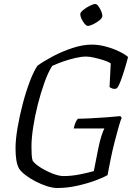

<svg xmlns="http://www.w3.org/2000/svg" viewBox="-20 -944 678 964"><path d="M268 0Q244 0 215 -9.5Q186 -19 158 -33.5Q130 -48 108 -65Q86 -82 76 -97Q66 -115 62 -140.5Q58 -166 58 -199Q58 -243 68 -302Q78 -361 94 -422Q110 -483 129.5 -534.5Q149 -586 168 -614Q198 -636 245 -661Q292 -686 344 -703Q396 -720 441 -720Q475 -720 510.5 -710.5Q546 -701 575.5 -687Q605 -673 623 -658Q616 -630 606 -597.5Q596 -565 586 -538Q576 -511 567 -501Q555 -495 543 -500Q531 -505 530 -507L536 -626Q524 -634 501 -641.5Q478 -649 453.5 -654.5Q429 -660 412 -660Q390 -660 359 -653Q328 -646 296.5 -635Q265 -624 242 -613Q222 -582 203.5 -530.5Q185 -479 170 -420Q155 -361 146.5 -305Q138 -249 138 -209Q138 -187 139 -168Q140 -149 144 -137Q155 -121 183.5 -103Q212 -85 244 -72.5Q276 -60 299 -60Q339 -60 381.5 -68.5Q424 -77 451 -85L473 -196Q480 -233 489 -260.5Q498 -288 504 -299H350Q358 -334 371 -348Q396 -348 435 -350Q474 -352 514.5 -355Q555 -358 584 -361L591 -353Q585 -339 575.5 -306Q566 -273 555 -230Q544 -187 535 -142L520 -65Q498 -52 457 -37Q416 -22 366 -11Q316 0 268 0ZM421 -814Q414 -814 405 -824.5Q396 -835 389.5 -849Q383 -863 383 -873Q383 -882 398 -894Q413 -906 431 -915Q449 -924 458 -924Q466 -924 474 -913Q482 -902 488 -888Q494 -874 494 -864Q494 -854 480 -842.5Q466 -831 448.5 -822.5Q431 -814 421 -814Z"/></svg>

Font: Texturina 72pt 72pt Light
Style: Italic
Weight: 300
Italic angle: -11°
Designer: Guillermo Torres Carreño
Foundry: Omnibus-Type
Version: Version 1.002; ttfautohint (v1.8.3)